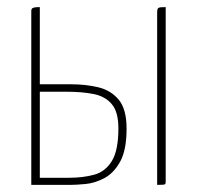

<svg xmlns="http://www.w3.org/2000/svg" viewBox="-20 -520 557 540"><path d="M68 0V-489Q68 -494 70 -496Q72 -498 77 -499Q82 -500 92 -500V-283H179Q221 -283 256.5 -274.5Q292 -266 314 -239.5Q336 -213 336 -158Q336 -98 318 -65.5Q300 -33 273.5 -19Q247 -5 220.5 -2.5Q194 0 177 0ZM174 -20Q213 -20 244.5 -28.5Q276 -37 294.5 -67Q313 -97 313 -159Q313 -205 294.5 -227Q276 -249 243.5 -255.5Q211 -262 167 -262Q167 -262 156 -262Q145 -262 130 -262Q115 -262 103.5 -262Q92 -262 92 -262V-20Q92 -20 104.5 -20Q117 -20 133 -20Q149 -20 161.5 -20Q174 -20 174 -20ZM422 0V-485Q422 -493 424 -496Q426 -499 431.5 -499.5Q437 -500 446 -500V-10Q446 -5 445 -3Q444 -1 439 -0.5Q434 0 422 0Z"/></svg>

Font: Yanone Kaffeesatz ExtraLight
Style: Regular
Weight: 200
Designer: Yanone (Cyrillic: Daniel Pouzeot, Huerta Tipografica, and Cyreal)
Foundry: Yanone
Version: Version 2.003